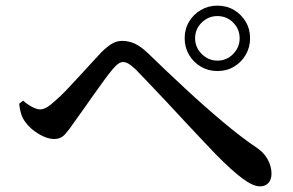

<svg xmlns="http://www.w3.org/2000/svg" viewBox="-20 -718 1040 681"><path d="M751 -466Q719 -466 692.5 -481.5Q666 -497 650.5 -523.5Q635 -550 635 -582Q635 -615 650.5 -641Q666 -667 692.5 -682.5Q719 -698 751 -698Q784 -698 810 -682.5Q836 -667 851.5 -641Q867 -615 867 -582Q867 -550 851.5 -523.5Q836 -497 810 -481.5Q784 -466 751 -466ZM902 -57Q877 -57 838.5 -86Q800 -115 745 -171Q727 -190 698.5 -220Q670 -250 637 -285.5Q604 -321 571 -356.5Q538 -392 509 -422Q480 -452 461 -472Q446 -486 436 -492Q426 -498 416 -498Q409 -498 400.5 -492.5Q392 -487 380 -473Q368 -459 350 -434.5Q332 -410 312 -381.5Q292 -353 273.5 -327Q255 -301 242 -283Q226 -259 211 -242Q196 -225 172 -225Q147 -225 117 -243Q87 -261 70 -285Q60 -298 55 -314Q50 -330 48 -350L62 -361Q78 -347 94.5 -338.5Q111 -330 122 -330Q133 -330 145.5 -337Q158 -344 174 -359Q193 -375 216 -399Q239 -423 263 -449.5Q287 -476 308 -498.5Q329 -521 340 -533Q358 -551 375.5 -562Q393 -573 413 -573Q436 -573 457.5 -563.5Q479 -554 504 -530Q570 -466 638.5 -402.5Q707 -339 772 -284.5Q837 -230 892 -193Q916 -177 929.5 -152.5Q943 -128 943 -102Q943 -81 932 -69Q921 -57 902 -57ZM751 -503Q784 -503 807 -526.5Q830 -550 830 -582Q830 -615 807 -638Q784 -661 751 -661Q719 -661 695.5 -638Q672 -615 672 -582Q672 -550 695.5 -526.5Q719 -503 751 -503Z"/></svg>

Font: Noto Serif JP ExtraLight SemiBold
Style: Regular
Weight: 600
Version: Version 2.003-H1;hotconv 1.1.1;makeotfexe 2.6.0